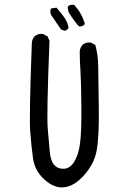

<svg xmlns="http://www.w3.org/2000/svg" viewBox="-20 -806 540 826"><path d="M238 0Q201 -4 165 -39.5Q129 -75 122 -125Q115 -175 110 -239Q105 -303 117 -623Q119 -639 129 -650Q143 -662 164 -660L184 -650L193 -631Q180 -308 185.5 -251Q191 -194 194 -155Q197 -116 212.5 -97.5Q228 -79 254.5 -80Q281 -81 299 -109.5Q317 -138 324 -186.5Q331 -235 330 -348.5Q329 -462 326 -503Q323 -544 323 -585Q325 -602 335 -613Q349 -625 370 -623L390 -613Q402 -569 402.5 -522.5Q403 -476 405 -346Q407 -216 395.5 -156.5Q384 -97 336.5 -46.5Q289 4 238 0ZM256 -674 242 -680 201 -740Q195 -750 197 -764L201 -770L223 -773Q241 -753 256 -732Q271 -711 275 -686Q268 -674 256 -674ZM319 -693Q297 -718 275 -754L271 -775L275 -781Q285 -787 299 -785Q333 -748 345 -703Q335 -689 319 -693Z"/></svg>

Font: NaniFont Regular
Style: Regular
Weight: 400
Designer: Nanigashitei
Version: Version 1.036